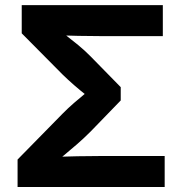

<svg xmlns="http://www.w3.org/2000/svg" viewBox="-20 -748 728 768"><path d="M50.3 0V-109.9L230.5 -293.5Q250.5 -314 276.6 -336.7Q302.7 -359.4 327.9 -379.9Q353 -400.4 369.6 -413.6V-332Q353 -345.2 328.1 -364.7Q303.2 -384.3 277.3 -406.7Q251.5 -429.2 231 -449.2L66.9 -614.7V-727.5H631.3V-603.5H386.2Q339.8 -603.5 294.2 -604.5Q248.5 -605.5 208 -606.9L197.3 -644Q216.8 -627.9 241.5 -608.6Q266.1 -589.4 292.5 -567.9Q318.8 -546.4 342.3 -522.5L462.9 -399.4V-346.2L341.8 -221.2Q316.9 -196.3 289.6 -172.4Q262.2 -148.4 236.6 -127.4Q210.9 -106.4 191.4 -90.3L200.2 -120.6Q243.2 -122.1 290 -123Q336.9 -124 386.2 -124H638.7V0Z"/></svg>

Font: Inter 16pt
Style: Bold
Weight: 700
Version: Version 4.001;git-66647c0bb